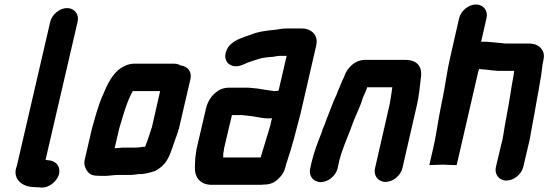

<svg xmlns="http://www.w3.org/2000/svg" viewBox="-20 -758 2445 856"><path d="M204 -661 55 -18C33 37 76 76 133 76C139 77 145 77 152 77L163 78C196 81 232 53 242 22C253 -12 231 -40 201 -43L190 -44C188 -45 186 -45 183 -45L326 -661C334 -694 312 -722 279 -722C246 -722 212 -694 204 -661Z M588 -100H528C517 -100 502 -97 491 -97L511 -183C529 -244 545 -304 572 -352H694L657 -190C654 -183 653 -178 652 -175C650 -169 648 -162 645 -154L638 -133L630 -112C629 -109 629 -107 627 -104C614 -104 601 -100 588 -100ZM504 22H560C571 22 588 20 599 18H611C620 17 630 16 642 13C647 11 652 10 657 9C677 4 696 -9 714 -29C734 -54 744 -85 755 -119L763 -141C769 -158 772 -165 778 -186L829 -405C837 -438 816 -463 786 -466C778 -471 768 -474 757 -474H576C557 -474 538 -467 518 -454C482 -430 458 -382 439 -335C418 -290 405 -237 390 -185L357 -43C354 -28 357 -13 367 2C381 23 396 26 429 26H452C466 26 488 22 504 22Z M1205 -352C1202 -352 1198 -352 1195 -353C1175 -356 1149 -359 1130 -363L1110 -365C1101 -366 1093 -367 1084 -367H998C982 -367 966 -362 952 -353C925 -335 907 -310 898 -273L858 -101C856 -93 855 -85 854 -78L851 -56C850 -44 849 -24 849 -13C847 32 872 66 924 66H1134C1141 66 1148 66 1155 65C1183 65 1204 57 1222 38C1243 18 1250 1 1256 -27C1257 -31 1259 -36 1261 -42C1272 -76 1280 -101 1290 -138C1299 -174 1311 -215 1320 -252L1390 -556C1400 -601 1369 -631 1325 -631H1255C1240 -631 1225 -628 1213 -626C1173 -622 1133 -618 1100 -604C1059 -589 1010 -578 991 -536C974 -499 991 -470 1019 -464C1040 -459 1057 -467 1076 -475L1078 -477C1091 -481 1109 -487 1123 -492C1147 -501 1173 -503 1200 -505C1209 -507 1219 -509 1227 -509H1258L1222 -354C1216 -353 1213 -352 1205 -352ZM978 -87C978 -92 979 -96 980 -101L1014 -245H1057C1060 -245 1063 -245 1067 -244L1086 -242C1093 -241 1100 -240 1109 -239C1132 -236 1151 -230 1177 -230C1182 -230 1188 -230 1193 -231C1189 -220 1188 -209 1185 -198C1170 -149 1156 -101 1142 -56H975C975 -66 975 -76 978 -87Z M1485 -7 1491 -34C1492 -39 1493 -46 1497 -57C1499 -66 1502 -75 1505 -83C1519 -124 1540 -171 1554 -212C1568 -249 1587 -284 1597 -320L1602 -332C1608 -343 1611 -354 1616 -365L1617 -369H1729L1726 -347C1723 -331 1721 -311 1717 -292L1652 -8C1644 25 1666 53 1699 53C1732 53 1766 25 1774 -8L1839 -291C1848 -331 1852 -373 1856 -408C1865 -460 1841 -491 1787 -491H1612C1566 -493 1527 -458 1514 -415C1506 -399 1501 -388 1495 -372C1490 -360 1483 -345 1479 -332L1474 -322C1462 -296 1450 -260 1438 -232L1427 -202C1422 -191 1417 -179 1413 -165C1397 -124 1380 -81 1369 -34L1363 -7C1355 26 1377 54 1410 54C1443 54 1477 26 1485 -7Z M2027 -677 1988 -506C1973 -443 1966 -381 1953 -318L1949 -299C1945 -276 1940 -255 1937 -236C1928 -188 1923 -147 1912 -100L1894 -22L1955 -24C1970 -23 1994 -22 2008 -22H2016L2112 -438C2113 -441 2114 -445 2116 -450C2120 -450 2124 -450 2129 -449L2152 -447C2167 -445 2185 -443 2200 -442H2273L2272 -439C2270 -420 2265 -399 2262 -379C2253 -320 2242 -256 2230 -194C2225 -167 2223 -141 2215 -115L2191 -14C2183 19 2205 47 2238 47C2271 47 2305 19 2313 -14L2336 -112C2340 -125 2342 -139 2345 -155C2351 -186 2356 -220 2363 -253C2375 -327 2392 -403 2399 -472L2403 -491C2407 -510 2405 -527 2394 -540C2378 -559 2362 -564 2332 -564H2231C2226 -565 2222 -565 2216 -566L2192 -568C2176 -569 2159 -572 2144 -572H2125L2149 -677C2157 -710 2135 -738 2102 -738C2069 -738 2035 -710 2027 -677Z"/></svg>

Font: Electronic
Style: TiIt
Weight: 900
Version: Version 1.011